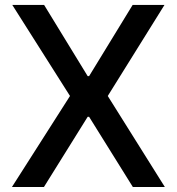

<svg xmlns="http://www.w3.org/2000/svg" viewBox="-20 -747 706 767"><path d="M156.2 -727.3 330.3 -442.8H335.9L509.9 -727.3H637.1L410.5 -363.6L638.5 0H510.7L335.9 -280.5H330.3L155.5 0H27.7L259.6 -363.6L29.1 -727.3Z"/></svg>

Font: InterMG Medium
Style: Regular
Weight: 500
Designer: Rasmus Andersson
Foundry: rsms
Version: Version 3.019;December 26, 2023;FontCreator 15.0.0.2955 64-b